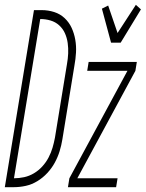

<svg xmlns="http://www.w3.org/2000/svg" viewBox="-57 -777 605 797"><path d="M-37 0 84 -735H116Q143 -735 168 -727Q193 -719 211.5 -701.5Q230 -684 240.5 -661Q251 -638 255.5 -612Q260 -586 258.5 -559Q257 -532 252 -505L202 -199Q198 -174 190.5 -149.5Q183 -125 170.5 -102Q158 -79 139.5 -59Q121 -39 98 -25Q75 -11 50 -5.5Q25 0 0 0ZM1 -37Q22 -37 43 -41.5Q64 -46 83.5 -57.5Q103 -69 118.5 -86Q134 -103 144.5 -123Q155 -143 161 -163.5Q167 -184 171 -205L221 -511Q225 -533 226 -555Q227 -577 224 -598.5Q221 -620 212.5 -639Q204 -658 188.5 -672Q173 -686 152.5 -692Q132 -698 110 -698ZM404 -600 366 -741 392 -754 431 -640 507 -757 528 -738 444 -600ZM225 0 231 -37 472 -483H305L311 -520H511L505 -483L264 -37H431L425 0Z"/></svg>

Font: Iosevka Extralight Oblique
Style: Regular
Weight: 200
Italic angle: -9°
Monospace: yes
Designer: Belleve Invis
Foundry: Belleve Invis
Version: Version 32.5.0; ttfautohint (v1.8.4)